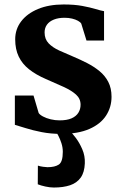

<svg xmlns="http://www.w3.org/2000/svg" viewBox="-20 -588 557 859"><path d="M253.5 11Q206.5 11 166 3Q125.5 -5 94.8 -14.8Q64 -24.5 46.5 -29.5V-160.5H130L153 -82.5Q158 -74.5 172.5 -66.8Q187 -59 206.8 -54.2Q226.5 -49.5 246.5 -49.5Q279.5 -49.5 300 -58.5Q320.5 -67.5 330.5 -83.5Q340.5 -99.5 340.5 -119.5Q340.5 -146.5 320.2 -164.8Q300 -183 265.2 -199Q230.5 -215 185 -234.5Q141 -253.5 110.2 -277.8Q79.5 -302 63.8 -334.8Q48 -367.5 48 -412Q48 -457.5 74.8 -492.5Q101.5 -527.5 150.2 -547.8Q199 -568 264.5 -568Q313 -568 348 -561.5Q383 -555 406.8 -547.8Q430.5 -540.5 445.5 -538V-406.5H367L343.5 -482.5Q339.5 -489 328.8 -495Q318 -501 302.5 -504.8Q287 -508.5 268.5 -508.5Q241.5 -508.5 221.2 -500.5Q201 -492.5 190.2 -477.8Q179.5 -463 179.5 -443Q179.5 -413 197.5 -394.2Q215.5 -375.5 245 -362Q274.5 -348.5 307 -335Q339 -321.5 369.8 -305.8Q400.5 -290 425.2 -269.8Q450 -249.5 464.5 -221.5Q479 -193.5 479 -155Q479 -108.5 454.5 -70.8Q430 -33 379.8 -11Q329.5 11 253.5 11ZM221 251Q203.5 251 183 246.5Q162.5 242 149 236.5L149.5 153Q160 156.5 173 158.2Q186 160 192.5 160Q225.5 160 243.2 148.2Q261 136.5 261 91Q261 72 255 53.2Q249 34.5 241.2 19.5Q233.5 4.5 228 -2L272 -6.5L292 -2Q303 7.5 319.2 29Q335.5 50.5 348.2 80Q361 109.5 359.5 143Q358 183 341 206.8Q324 230.5 293.5 240.8Q263 251 221 251Z"/></svg>

Font: Merriweather Light 18pt
Style: Bold
Weight: 700
Version: Version 2.100